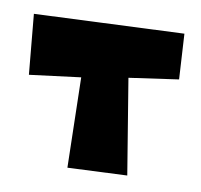

<svg xmlns="http://www.w3.org/2000/svg" viewBox="-63 -603 672 643"><g transform="rotate(10 272.5 -281.0)"><path d="M6 -514 25 -310 199 -332 206 -26 408 -35 355 -358 523 -382 514 -536Z"/></g></svg>

Font: Super Mario
Style: Regular
Weight: 400
Version: Version 1.0